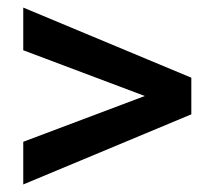

<svg xmlns="http://www.w3.org/2000/svg" viewBox="-20 -612 572 512"><path d="M490.2 -307.1 42 -120.1V-233.9L366.2 -356L42 -478V-591.8L490.2 -404.8Z"/></svg>

Font: Creato Display
Style: Bold
Weight: 700
Version: Version 1.000